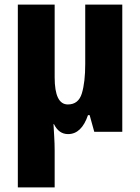

<svg xmlns="http://www.w3.org/2000/svg" viewBox="-20 -569 605 829"><path d="M508 -549H348V-293Q348 -214 333.5 -166Q319 -118 273 -118Q216 -118 216 -235V-549H57V240H216V81Q216 52 214 19.5Q212 -13 211 -33H213Q234 10 274 10Q332 10 360 -72H367L387 0H508Z"/></svg>

Font: Noto Sans Display SemiCondensed Extra
Style: Regular
Weight: 800
Width: 4
Designer: Monotype Design Team
Foundry: Monotype Imaging Inc.
Version: Version 1.900